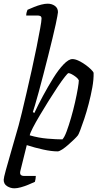

<svg xmlns="http://www.w3.org/2000/svg" viewBox="-44 -820 558 1040"><path d="M34 200Q13 200 -5.5 188.5Q-24 177 -24 154Q-24 144 -12.5 102Q-1 60 17.5 -3.5Q36 -67 57 -141Q63 -163 74.5 -210Q86 -257 100 -318Q114 -379 128.5 -443.5Q143 -508 154.5 -566Q166 -624 173.5 -665.5Q181 -707 181 -719Q181 -730 174.5 -733Q168 -736 159 -736H98Q98 -745 100.5 -754Q103 -763 105 -767Q121 -774 140.5 -782Q160 -790 179.5 -795Q199 -800 214 -800Q237 -800 253.5 -788Q270 -776 270 -754Q270 -752 266.5 -731.5Q263 -711 258 -689Q251 -658 240.5 -613.5Q230 -569 217 -518Q204 -467 191 -416.5Q178 -366 166 -322.5Q154 -279 145.5 -250Q137 -221 134 -213L142 -208Q162 -251 189 -301Q216 -351 244.5 -397Q273 -443 300.5 -471.5Q328 -500 348 -500Q363 -500 382 -491Q401 -482 419 -469Q437 -456 449.5 -443.5Q462 -431 463 -425Q464 -390 456 -346Q448 -302 436.5 -258Q425 -214 412.5 -176.5Q400 -139 390.5 -114.5Q381 -90 378 -87Q372 -79 357.5 -65Q343 -51 326 -36Q309 -21 293 -10.5Q277 0 268 0Q235 0 189.5 -10Q144 -20 101 -34L66 107Q63 121 68.5 127Q74 133 87 133H150Q150 141 148.5 149.5Q147 158 145 165Q130 172 109.5 180.5Q89 189 69 194.5Q49 200 34 200ZM294 -65Q305 -76 317 -108.5Q329 -141 341 -182.5Q353 -224 362.5 -266Q372 -308 377.5 -340.5Q383 -373 383 -385Q379 -394 367.5 -403Q356 -412 344.5 -418Q333 -424 327 -424Q323 -424 306.5 -403Q290 -382 267 -347.5Q244 -313 219 -273Q194 -233 171.5 -195Q149 -157 134 -128Q119 -99 117 -87Q165 -73 213.5 -69Q262 -65 294 -65Z"/></svg>

Font: Texturina 12pt Light
Style: Italic
Weight: 300
Italic angle: -11°
Designer: Guillermo Torres Carreño
Foundry: Omnibus-Type
Version: Version 1.002